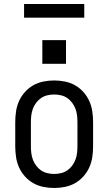

<svg xmlns="http://www.w3.org/2000/svg" viewBox="-20 -929 540 957"><path d="M250 8Q223 8 196 2.5Q169 -3 146 -16Q123 -29 104.5 -49.5Q86 -70 75 -94.5Q64 -119 60 -146Q56 -173 56 -200V-320Q56 -347 60 -374Q64 -401 75 -425.5Q86 -450 104.5 -470.5Q123 -491 146 -504Q169 -517 196 -522.5Q223 -528 250 -528Q277 -528 304 -522.5Q331 -517 354 -504Q377 -491 395.5 -470.5Q414 -450 425 -425.5Q436 -401 440 -374Q444 -347 444 -320V-200Q444 -173 440 -146Q436 -119 425 -94.5Q414 -70 395.5 -49.5Q377 -29 354 -16Q331 -3 304 2.5Q277 8 250 8ZM250 -62Q267 -62 284 -66Q301 -70 315 -79.5Q329 -89 339.5 -103Q350 -117 356 -133Q362 -149 364 -166Q366 -183 366 -200V-320Q366 -337 364 -354Q362 -371 356 -387Q350 -403 339.5 -417Q329 -431 315 -440.5Q301 -450 284 -454Q267 -458 250 -458Q233 -458 216 -454Q199 -450 185 -440.5Q171 -431 160.5 -417Q150 -403 144 -387Q138 -371 136 -354Q134 -337 134 -320V-200Q134 -183 136 -166Q138 -149 144 -133Q150 -117 160.5 -103Q171 -89 185 -79.5Q199 -70 216 -66Q233 -62 250 -62ZM191 -611V-729H309V-611ZM100 -841V-909H400V-841Z"/></svg>

Font: Iosevka Fuck
Style: Regular
Weight: 400
Monospace: yes
Designer: Belleve Invis
Foundry: Belleve Invis
Version: Version 28.0.7; ttfautohint (v1.8.3)